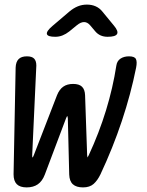

<svg xmlns="http://www.w3.org/2000/svg" viewBox="-20 -805 640 835"><path d="M96 10Q67 10 53 -4Q39 -18 39 -47L48 -511Q49 -536 61 -548Q73 -560 97 -560Q119 -560 128.5 -550Q138 -540 138 -520L120 -130Q120 -120 121.5 -120Q123 -120 127 -130L228 -391Q238 -416 255 -428Q272 -440 298 -440Q324 -440 336.5 -428Q349 -416 350 -391L359 -130Q360 -120 360.5 -120Q361 -120 366 -130Q411 -227 441 -325Q471 -423 486 -520Q489 -540 504 -550Q519 -560 541 -560Q565 -560 571 -548.5Q577 -537 572 -511Q549 -396 510 -279Q471 -162 417 -47Q404 -20 387 -5Q370 10 341 10Q312 10 297 -3.5Q282 -17 281 -46L275 -290Q274 -300 272.5 -300Q271 -300 267 -290L175 -46Q164 -17 144.5 -3.5Q125 10 96 10ZM220 -645Q187 -645 184 -657Q181 -669 208 -692L282 -755Q300 -770 318.5 -777.5Q337 -785 358 -785Q379 -785 396 -777.5Q413 -770 425 -755L476 -693Q496 -669 489 -657Q482 -645 448 -645Q431 -645 417.5 -651Q404 -657 394 -669L372 -695Q360 -709 345.5 -709Q331 -709 314 -695L281 -668Q267 -657 252 -651Q237 -645 220 -645Z"/></svg>

Font: Maple Mono Normal NL
Style: Italic
Weight: 400
Italic angle: -10°
Monospace: yes
Designer: subframe7536
Version: Version 7.000